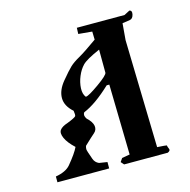

<svg xmlns="http://www.w3.org/2000/svg" viewBox="-92 -615 775 782"><g transform="rotate(-15 295.5 -224.0)"><path d="M359.9 -402.3Q301.8 -377 285.6 -360.1Q269.5 -343.3 259.3 -318.6Q249 -293.9 247.8 -269.5Q246.6 -245.1 257.8 -231H259.3Q270 -231 315.2 -262.9Q360.4 -294.9 360.4 -305.2ZM56.2 75.7V51.3Q99.6 43.9 118.7 21.5Q153.3 -20 164.6 -44.4Q136.7 -70.3 126.7 -92.8Q116.7 -115.2 125.5 -127.2Q134.3 -139.2 158.7 -147Q192.9 -160.6 195.6 -165.8Q198.2 -170.9 195.3 -188.5Q162.6 -217.3 162.6 -250.5Q162.6 -283.7 190.9 -317.9Q219.2 -352.1 233.6 -365.7Q248 -379.4 274.2 -394Q300.3 -408.7 353 -446.3L352.1 -480.5L294.4 -485.8L295.4 -511.7H496.6L520 -523.9Q532.2 -522 528.3 -505.1Q524.4 -488.3 512.2 -486.3L480 -481.4L474.1 -411.6L485.4 42.5L513.7 44.4Q525.4 45.4 525.4 45.9Q526.4 52.7 530.5 61.3Q534.7 69.8 521.5 75.7H337.4L326.2 63L336.4 48.3L369.6 42.5L363.3 -253.9H352.1Q287.6 -192.9 235.4 -171.4Q227.1 -160.6 237.8 -144.5Q259.8 -124 262.2 -106.9Q264.6 -89.8 251.5 -78.6Q238.3 -67.4 207 -37.6Q204.6 -30.3 204.6 -23.9Q204.6 -17.6 218.3 20Q224.1 36.6 240.2 43.5L274.4 48.8V75.7Z"/></g></svg>

Font: Panteley
Style: Regular
Weight: 500
Designer: Kalashnikov Yuriy
Foundry: Øêîëà ïàâà èìåíè ñâÿòîãî àâíîàïîñòîëüíîãî Âëàäèìèà
Version: Version 1.80 April 12, 2018